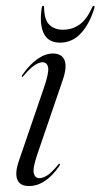

<svg xmlns="http://www.w3.org/2000/svg" viewBox="-20 -618 338 646"><path d="M112.5 -18.5Q98 -18.5 93.8 -34.8Q89.5 -51 105 -97L190.5 -347Q202 -380 200.5 -399.8Q199 -419.5 187.8 -428.8Q176.5 -438 158.5 -438Q133 -438 106.5 -419.8Q80 -401.5 54.5 -365Q53.5 -363 53.2 -361.8Q53 -360.5 53.5 -359.5Q55 -359 56.2 -359.8Q57.5 -360.5 59 -362.5Q82.5 -390 97.2 -399.2Q112 -408.5 122.5 -408.5Q139 -408.5 142 -390.2Q145 -372 126.5 -319L43 -75Q33.5 -47 35 -28.2Q36.5 -9.5 47.5 -0.8Q58.5 8 77 8Q105.5 8 131.2 -9.2Q157 -26.5 180 -60Q181.5 -63 181.8 -64.8Q182 -66.5 181 -67Q179.5 -67.5 178.2 -66.8Q177 -66 175.5 -63.5Q153.5 -37 138.8 -27.8Q124 -18.5 112.5 -18.5ZM191.9 -518Q222.9 -518 247.4 -535.2Q272 -552.5 289.5 -592.5Q292.7 -598.5 295.4 -598.5Q297.2 -598.5 297.8 -596.8Q298.5 -595 297.6 -591Q281.4 -537.5 252.2 -506Q222.9 -474.5 182 -474.5Q141.9 -474.5 127.1 -506Q112.2 -537.5 120.3 -591Q120.8 -595 122.1 -596.8Q123.5 -598.5 125.3 -598.5Q128.4 -598.5 128.4 -592.5Q128.9 -551.5 146 -534.8Q163.1 -518 191.9 -518Z"/></svg>

Font: Fraunces 120pt Light
Style: Italic
Weight: 300
Italic angle: -16°
Version: Version 1.000;[b76b70a41]